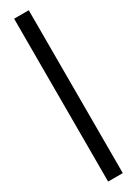

<svg xmlns="http://www.w3.org/2000/svg" viewBox="-264 -760 728 1021"><g transform="rotate(-30 100.0 -250.0)"><path d="M55 250V-750H145V250Z"/></g></svg>

Font: Germania One
Style: Regular
Weight: 400
Designer: John Vargas Beltran
Foundry: John Vargas Beltran
Version: Version 1.001